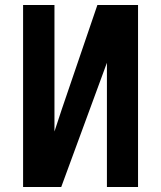

<svg xmlns="http://www.w3.org/2000/svg" viewBox="-20 -745 640 765"><path d="M406 0V-495L224 0H72V-725H197V-221L226 -309L368 -725H530V0Z"/></svg>

Font: JuliaMono
Style: Bold
Weight: 700
Monospace: yes
Designer: cormullion
Foundry: corm
Version: Version 0.055; ttfautohint (v1.8.4)